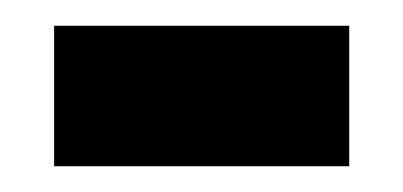

<svg xmlns="http://www.w3.org/2000/svg" viewBox="-20 -347 313 149"><path d="M22 -218H251V-327H22Z"/></svg>

Font: Noto Serif Devanagari Condensed ExtraBold
Style: Regular
Weight: 800
Width: 3
Designer: Universal Thirst, Indian Type Foundry and the Monotype Design Team
Foundry: Monotype Imaging Inc.
Version: Version 2.004